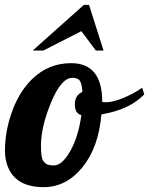

<svg xmlns="http://www.w3.org/2000/svg" viewBox="-40 -770 616 794"><path d="M556.6 -379.9Q496.1 -316.4 379.4 -296.9Q367.7 -160.2 300.8 -78.1Q233.9 3.9 140.6 3.9Q25.4 3.9 -7.8 -81.1Q-19.5 -110.8 -19.5 -147Q-19.5 -183.1 -13.4 -220.5Q-7.3 -257.8 5.9 -297.4Q35.6 -386.7 92.3 -442.4Q159.7 -508.8 254.4 -508.8Q382.8 -508.8 382.8 -349.1V-348.1Q387.7 -347.2 399.4 -347.2Q426.3 -347.2 468.5 -364.3Q510.7 -381.3 547.9 -407.2ZM296.4 -293.9Q269.5 -300.8 269.5 -338.4Q269.5 -376 300.8 -390.1Q298.8 -421.9 290.8 -435.1Q282.7 -448.2 259.3 -448.2Q213.4 -448.2 171.4 -346.9Q129.4 -245.6 129.4 -167Q129.4 -118.7 138.2 -105.7Q147 -92.8 156.7 -89.4Q166.5 -85.9 182.6 -85.9Q217.3 -85.9 251 -146Q284.7 -206.1 296.4 -293.9ZM356.4 -561 296.4 -641.1 139.2 -561H95.2L307.1 -750H328.1L388.2 -561Z"/></svg>

Font: UVF Lobster12
Style: Regular
Weight: 400
Designer: Pablo Impallari
Foundry: Pablo Impallari. www.impallari.com
Version: Version 1.004